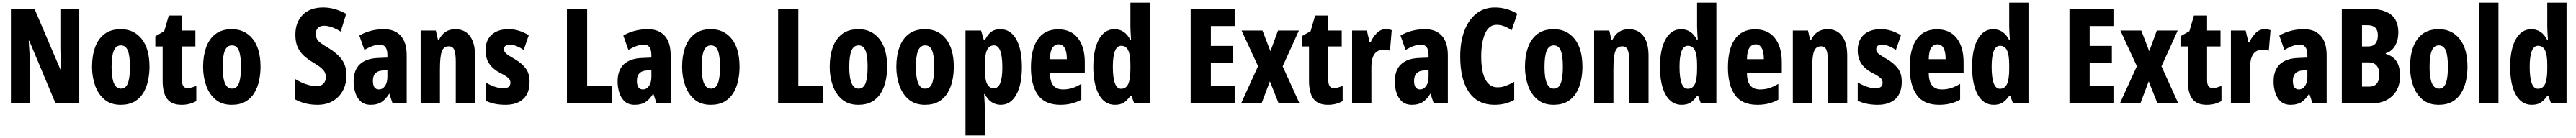

<svg xmlns="http://www.w3.org/2000/svg" viewBox="-20 -780 19372 1040"><path d="M576 0H398L200 -473H196Q200 -418 202 -374.5Q204 -331 204 -300V0H62V-714H239L436 -252H440Q437 -304 435.5 -346Q434 -388 434 -420V-714H576Z M1104 -276Q1104 -221 1092.5 -169.5Q1081 -118 1056 -77.5Q1031 -37 989.5 -13.5Q948 10 887 10Q813 10 765.5 -30Q718 -70 695 -135.5Q672 -201 672 -276Q672 -358 694.5 -422Q717 -486 764.5 -523Q812 -560 889 -560Q987 -560 1045.5 -486.5Q1104 -413 1104 -276ZM819 -275Q819 -112 889 -112Q926 -112 941.5 -153Q957 -194 957 -276Q957 -358 941.5 -398Q926 -438 889 -438Q852 -438 835.5 -398Q819 -358 819 -275Z M1390 -116Q1404 -116 1420.5 -120.5Q1437 -125 1456 -133V-18Q1431 -4 1404 3Q1377 10 1345 10Q1270 10 1236.5 -35Q1203 -80 1203 -172V-430H1148V-507L1215 -545L1249 -663H1348V-550H1449V-430H1348V-175Q1348 -116 1390 -116Z M1939 -276Q1939 -221 1927.5 -169.5Q1916 -118 1891 -77.5Q1866 -37 1824.5 -13.5Q1783 10 1722 10Q1648 10 1600.5 -30Q1553 -70 1530 -135.5Q1507 -201 1507 -276Q1507 -358 1529.5 -422Q1552 -486 1599.5 -523Q1647 -560 1724 -560Q1822 -560 1880.5 -486.5Q1939 -413 1939 -276ZM1654 -275Q1654 -112 1724 -112Q1761 -112 1776.5 -153Q1792 -194 1792 -276Q1792 -358 1776.5 -398Q1761 -438 1724 -438Q1687 -438 1670.5 -398Q1654 -358 1654 -275Z M2585 -213Q2585 -147 2558 -97Q2531 -47 2482.5 -18.5Q2434 10 2368 10Q2322 10 2281 0.5Q2240 -9 2197 -32V-186Q2237 -160 2280.5 -145.5Q2324 -131 2360 -131Q2395 -131 2412.5 -150Q2430 -169 2430 -197Q2430 -217 2423.5 -232.5Q2417 -248 2397.5 -265.5Q2378 -283 2338 -307Q2296 -332 2265.5 -359.5Q2235 -387 2218 -425Q2201 -463 2201 -519Q2201 -612 2256 -668Q2311 -724 2411 -724Q2455 -724 2498 -711.5Q2541 -699 2583 -676L2542 -542Q2471 -586 2417 -586Q2385 -586 2370 -569Q2355 -552 2355 -527Q2355 -505 2362 -489Q2369 -473 2390 -457Q2411 -441 2452 -417Q2517 -377 2551 -330Q2585 -283 2585 -213Z M2867 -560Q2948 -560 2993 -510.5Q3038 -461 3038 -363V0H2932L2908 -73H2906Q2880 -31 2848.5 -10.5Q2817 10 2768 10Q2721 10 2693 -15Q2665 -40 2652 -80.5Q2639 -121 2639 -165Q2639 -252 2686.5 -296Q2734 -340 2823 -343L2893 -346V-365Q2893 -444 2836 -444Q2789 -444 2720 -404L2682 -512Q2720 -535 2767 -547.5Q2814 -560 2867 -560ZM2859 -249Q2784 -245 2784 -171Q2784 -106 2829 -106Q2857 -106 2875 -132Q2893 -158 2893 -201V-251Z M3404 -560Q3475 -560 3513.5 -508.5Q3552 -457 3552 -361V0H3407V-316Q3407 -373 3396.5 -402Q3386 -431 3355 -431Q3316 -431 3302 -392.5Q3288 -354 3288 -258V0H3143V-550H3257L3273 -481H3281Q3319 -560 3404 -560Z M3962 -165Q3962 -78 3914.5 -34Q3867 10 3781 10Q3741 10 3703.5 3Q3666 -4 3631 -21V-159Q3660 -141 3695.5 -128Q3731 -115 3767 -115Q3818 -115 3818 -157Q3818 -168 3813 -178.5Q3808 -189 3790 -202Q3772 -215 3736 -233Q3685 -260 3658 -301Q3631 -342 3631 -401Q3631 -476 3676.5 -518Q3722 -560 3804 -560Q3845 -560 3882 -548.5Q3919 -537 3956 -515L3918 -404Q3894 -420 3867 -431.5Q3840 -443 3812 -443Q3770 -443 3770 -408Q3770 -396 3775.5 -387.5Q3781 -379 3798 -367Q3815 -355 3850 -335Q3900 -306 3931 -267Q3962 -228 3962 -165Z M4243 0V-714H4395V-131H4583V0Z M4852 -560Q4933 -560 4978 -510.5Q5023 -461 5023 -363V0H4917L4893 -73H4891Q4865 -31 4833.5 -10.5Q4802 10 4753 10Q4706 10 4678 -15Q4650 -40 4637 -80.5Q4624 -121 4624 -165Q4624 -252 4671.5 -296Q4719 -340 4808 -343L4878 -346V-365Q4878 -444 4821 -444Q4774 -444 4705 -404L4667 -512Q4705 -535 4752 -547.5Q4799 -560 4852 -560ZM4844 -249Q4769 -245 4769 -171Q4769 -106 4814 -106Q4842 -106 4860 -132Q4878 -158 4878 -201V-251Z M5541 -276Q5541 -221 5529.5 -169.5Q5518 -118 5493 -77.5Q5468 -37 5426.5 -13.5Q5385 10 5324 10Q5250 10 5202.5 -30Q5155 -70 5132 -135.5Q5109 -201 5109 -276Q5109 -358 5131.5 -422Q5154 -486 5201.5 -523Q5249 -560 5326 -560Q5424 -560 5482.5 -486.5Q5541 -413 5541 -276ZM5256 -275Q5256 -112 5326 -112Q5363 -112 5378.5 -153Q5394 -194 5394 -276Q5394 -358 5378.5 -398Q5363 -438 5326 -438Q5289 -438 5272.5 -398Q5256 -358 5256 -275Z M5831 0V-714H5983V-131H6171V0Z M6651 -276Q6651 -221 6639.5 -169.5Q6628 -118 6603 -77.5Q6578 -37 6536.5 -13.5Q6495 10 6434 10Q6360 10 6312.5 -30Q6265 -70 6242 -135.5Q6219 -201 6219 -276Q6219 -358 6241.5 -422Q6264 -486 6311.5 -523Q6359 -560 6436 -560Q6534 -560 6592.5 -486.5Q6651 -413 6651 -276ZM6366 -275Q6366 -112 6436 -112Q6473 -112 6488.5 -153Q6504 -194 6504 -276Q6504 -358 6488.5 -398Q6473 -438 6436 -438Q6399 -438 6382.5 -398Q6366 -358 6366 -275Z M7152 -276Q7152 -221 7140.5 -169.5Q7129 -118 7104 -77.5Q7079 -37 7037.5 -13.5Q6996 10 6935 10Q6861 10 6813.5 -30Q6766 -70 6743 -135.5Q6720 -201 6720 -276Q6720 -358 6742.5 -422Q6765 -486 6812.5 -523Q6860 -560 6937 -560Q7035 -560 7093.5 -486.5Q7152 -413 7152 -276ZM6867 -275Q6867 -112 6937 -112Q6974 -112 6989.5 -153Q7005 -194 7005 -276Q7005 -358 6989.5 -398Q6974 -438 6937 -438Q6900 -438 6883.5 -398Q6867 -358 6867 -275Z M7501 -560Q7579 -560 7621.5 -484.5Q7664 -409 7664 -274Q7664 -141 7621.5 -65.5Q7579 10 7506 10Q7468 10 7437.5 -9.5Q7407 -29 7385 -71H7380Q7382 -37 7383.5 -12.5Q7385 12 7385 28V240H7240V-550H7357L7378 -478H7385Q7412 -528 7438.5 -544Q7465 -560 7501 -560ZM7455 -438Q7418 -438 7401.5 -402.5Q7385 -367 7385 -287V-258Q7385 -184 7401.5 -149.5Q7418 -115 7454 -115Q7517 -115 7517 -272Q7517 -438 7455 -438Z M7937 -559Q8033 -559 8085 -493Q8137 -427 8137 -310V-231H7875Q7875 -167 7899.5 -136.5Q7924 -106 7974 -106Q8010 -106 8042 -116Q8074 -126 8111 -148V-29Q8076 -9 8037 0.5Q7998 10 7953 10Q7837 10 7784.5 -64.5Q7732 -139 7732 -272Q7732 -410 7784 -484.5Q7836 -559 7937 -559ZM7941 -446Q7912 -446 7894 -420.5Q7876 -395 7875 -334H8002Q8002 -390 7986 -418Q7970 -446 7941 -446Z M8364 10Q8286 10 8243.5 -66.5Q8201 -143 8201 -276Q8201 -409 8243.5 -484.5Q8286 -560 8360 -560Q8398 -560 8428 -540.5Q8458 -521 8480 -479H8485Q8483 -513 8481.5 -538Q8480 -563 8480 -578V-760H8625V0H8509L8488 -57H8480Q8455 -22 8429.5 -6Q8404 10 8364 10ZM8410 -111Q8447 -111 8463.5 -146.5Q8480 -182 8480 -261V-292Q8480 -366 8463.5 -400.5Q8447 -435 8411 -435Q8348 -435 8348 -277Q8348 -111 8410 -111Z M9264 0H8933V-714H9264V-584H9085V-434H9252V-305H9085V-131H9264Z M9440 -281 9316 -550H9473L9533 -394L9590 -550H9747L9625 -280L9752 0H9595L9529 -167L9466 0H9312Z M10010 -116Q10024 -116 10040.5 -120.5Q10057 -125 10076 -133V-18Q10051 -4 10024 3Q9997 10 9965 10Q9890 10 9856.5 -35Q9823 -80 9823 -172V-430H9768V-507L9835 -545L9869 -663H9968V-550H10069V-430H9968V-175Q9968 -116 10010 -116Z M10400 -560Q10410 -560 10420.5 -558.5Q10431 -557 10445 -553L10432 -398Q10413 -405 10384 -405Q10337 -405 10314.5 -371.5Q10292 -338 10292 -278V0H10147V-550H10258L10279 -461H10286Q10301 -497 10330.5 -528.5Q10360 -560 10400 -560Z M10696 -560Q10777 -560 10822 -510.5Q10867 -461 10867 -363V0H10761L10737 -73H10735Q10709 -31 10677.5 -10.5Q10646 10 10597 10Q10550 10 10522 -15Q10494 -40 10481 -80.5Q10468 -121 10468 -165Q10468 -252 10515.5 -296Q10563 -340 10652 -343L10722 -346V-365Q10722 -444 10665 -444Q10618 -444 10549 -404L10511 -512Q10549 -535 10596 -547.5Q10643 -560 10696 -560ZM10688 -249Q10613 -245 10613 -171Q10613 -106 10658 -106Q10686 -106 10704 -132Q10722 -158 10722 -201V-251Z M11233 -593Q11176 -593 11147 -527Q11118 -461 11118 -355Q11118 -240 11149.5 -181Q11181 -122 11240 -122Q11274 -122 11305 -134Q11336 -146 11366 -163V-27Q11303 10 11217 10Q11093 10 11026.5 -84.5Q10960 -179 10960 -356Q10960 -464 10991 -547Q11022 -630 11080.5 -677Q11139 -724 11221 -724Q11310 -724 11389 -677L11347 -552Q11320 -571 11292 -582Q11264 -593 11233 -593Z M11879 -276Q11879 -221 11867.5 -169.5Q11856 -118 11831 -77.5Q11806 -37 11764.5 -13.5Q11723 10 11662 10Q11588 10 11540.5 -30Q11493 -70 11470 -135.5Q11447 -201 11447 -276Q11447 -358 11469.5 -422Q11492 -486 11539.5 -523Q11587 -560 11664 -560Q11762 -560 11820.5 -486.5Q11879 -413 11879 -276ZM11594 -275Q11594 -112 11664 -112Q11701 -112 11716.5 -153Q11732 -194 11732 -276Q11732 -358 11716.5 -398Q11701 -438 11664 -438Q11627 -438 11610.5 -398Q11594 -358 11594 -275Z M12228 -560Q12299 -560 12337.5 -508.5Q12376 -457 12376 -361V0H12231V-316Q12231 -373 12220.5 -402Q12210 -431 12179 -431Q12140 -431 12126 -392.5Q12112 -354 12112 -258V0H11967V-550H12081L12097 -481H12105Q12143 -560 12228 -560Z M12625 10Q12547 10 12504.5 -66.5Q12462 -143 12462 -276Q12462 -409 12504.5 -484.5Q12547 -560 12621 -560Q12659 -560 12689 -540.5Q12719 -521 12741 -479H12746Q12744 -513 12742.5 -538Q12741 -563 12741 -578V-760H12886V0H12770L12749 -57H12741Q12716 -22 12690.5 -6Q12665 10 12625 10ZM12671 -111Q12708 -111 12724.5 -146.5Q12741 -182 12741 -261V-292Q12741 -366 12724.5 -400.5Q12708 -435 12672 -435Q12609 -435 12609 -277Q12609 -111 12671 -111Z M13178 -559Q13274 -559 13326 -493Q13378 -427 13378 -310V-231H13116Q13116 -167 13140.5 -136.5Q13165 -106 13215 -106Q13251 -106 13283 -116Q13315 -126 13352 -148V-29Q13317 -9 13278 0.5Q13239 10 13194 10Q13078 10 13025.5 -64.5Q12973 -139 12973 -272Q12973 -410 13025 -484.5Q13077 -559 13178 -559ZM13182 -446Q13153 -446 13135 -420.5Q13117 -395 13116 -334H13243Q13243 -390 13227 -418Q13211 -446 13182 -446Z M13722 -560Q13793 -560 13831.5 -508.5Q13870 -457 13870 -361V0H13725V-316Q13725 -373 13714.5 -402Q13704 -431 13673 -431Q13634 -431 13620 -392.5Q13606 -354 13606 -258V0H13461V-550H13575L13591 -481H13599Q13637 -560 13722 -560Z M14280 -165Q14280 -78 14232.5 -34Q14185 10 14099 10Q14059 10 14021.5 3Q13984 -4 13949 -21V-159Q13978 -141 14013.5 -128Q14049 -115 14085 -115Q14136 -115 14136 -157Q14136 -168 14131 -178.5Q14126 -189 14108 -202Q14090 -215 14054 -233Q14003 -260 13976 -301Q13949 -342 13949 -401Q13949 -476 13994.5 -518Q14040 -560 14122 -560Q14163 -560 14200 -548.5Q14237 -537 14274 -515L14236 -404Q14212 -420 14185 -431.5Q14158 -443 14130 -443Q14088 -443 14088 -408Q14088 -396 14093.5 -387.5Q14099 -379 14116 -367Q14133 -355 14168 -335Q14218 -306 14249 -267Q14280 -228 14280 -165Z M14545 -559Q14641 -559 14693 -493Q14745 -427 14745 -310V-231H14483Q14483 -167 14507.5 -136.5Q14532 -106 14582 -106Q14618 -106 14650 -116Q14682 -126 14719 -148V-29Q14684 -9 14645 0.5Q14606 10 14561 10Q14445 10 14392.5 -64.5Q14340 -139 14340 -272Q14340 -410 14392 -484.5Q14444 -559 14545 -559ZM14549 -446Q14520 -446 14502 -420.5Q14484 -395 14483 -334H14610Q14610 -390 14594 -418Q14578 -446 14549 -446Z M14972 10Q14894 10 14851.5 -66.5Q14809 -143 14809 -276Q14809 -409 14851.5 -484.5Q14894 -560 14968 -560Q15006 -560 15036 -540.5Q15066 -521 15088 -479H15093Q15091 -513 15089.5 -538Q15088 -563 15088 -578V-760H15233V0H15117L15096 -57H15088Q15063 -22 15037.5 -6Q15012 10 14972 10ZM15018 -111Q15055 -111 15071.5 -146.5Q15088 -182 15088 -261V-292Q15088 -366 15071.5 -400.5Q15055 -435 15019 -435Q14956 -435 14956 -277Q14956 -111 15018 -111Z M15872 0H15541V-714H15872V-584H15693V-434H15860V-305H15693V-131H15872Z M16048 -281 15924 -550H16081L16141 -394L16198 -550H16355L16233 -280L16360 0H16203L16137 -167L16074 0H15920Z M16618 -116Q16632 -116 16648.5 -120.5Q16665 -125 16684 -133V-18Q16659 -4 16632 3Q16605 10 16573 10Q16498 10 16464.5 -35Q16431 -80 16431 -172V-430H16376V-507L16443 -545L16477 -663H16576V-550H16677V-430H16576V-175Q16576 -116 16618 -116Z M17008 -560Q17018 -560 17028.5 -558.5Q17039 -557 17053 -553L17040 -398Q17021 -405 16992 -405Q16945 -405 16922.5 -371.5Q16900 -338 16900 -278V0H16755V-550H16866L16887 -461H16894Q16909 -497 16938.5 -528.5Q16968 -560 17008 -560Z M17304 -560Q17385 -560 17430 -510.5Q17475 -461 17475 -363V0H17369L17345 -73H17343Q17317 -31 17285.5 -10.5Q17254 10 17205 10Q17158 10 17130 -15Q17102 -40 17089 -80.5Q17076 -121 17076 -165Q17076 -252 17123.5 -296Q17171 -340 17260 -343L17330 -346V-365Q17330 -444 17273 -444Q17226 -444 17157 -404L17119 -512Q17157 -535 17204 -547.5Q17251 -560 17304 -560ZM17296 -249Q17221 -245 17221 -171Q17221 -106 17266 -106Q17294 -106 17312 -132Q17330 -158 17330 -201V-251Z M17786 -714Q17901 -714 17957.5 -671Q18014 -628 18014 -537Q18014 -476 17988.5 -433.5Q17963 -391 17919 -379V-374Q17976 -357 18001.5 -316Q18027 -275 18027 -208Q18027 -112 17968 -56Q17909 0 17807 0H17589V-714ZM17786 -430Q17860 -430 17860 -515Q17860 -590 17783 -590H17741V-430ZM17741 -310V-127H17795Q17871 -127 17871 -220Q17871 -263 17850 -286.5Q17829 -310 17791 -310Z M18534 -276Q18534 -221 18522.5 -169.5Q18511 -118 18486 -77.5Q18461 -37 18419.5 -13.5Q18378 10 18317 10Q18243 10 18195.5 -30Q18148 -70 18125 -135.5Q18102 -201 18102 -276Q18102 -358 18124.5 -422Q18147 -486 18194.5 -523Q18242 -560 18319 -560Q18417 -560 18475.5 -486.5Q18534 -413 18534 -276ZM18249 -275Q18249 -112 18319 -112Q18356 -112 18371.5 -153Q18387 -194 18387 -276Q18387 -358 18371.5 -398Q18356 -438 18319 -438Q18282 -438 18265.5 -398Q18249 -358 18249 -275Z M18767 0H18622V-760H18767Z M19018 10Q18940 10 18897.5 -66.5Q18855 -143 18855 -276Q18855 -409 18897.5 -484.5Q18940 -560 19014 -560Q19052 -560 19082 -540.5Q19112 -521 19134 -479H19139Q19137 -513 19135.5 -538Q19134 -563 19134 -578V-760H19279V0H19163L19142 -57H19134Q19109 -22 19083.5 -6Q19058 10 19018 10ZM19064 -111Q19101 -111 19117.5 -146.5Q19134 -182 19134 -261V-292Q19134 -366 19117.5 -400.5Q19101 -435 19065 -435Q19002 -435 19002 -277Q19002 -111 19064 -111Z"/></svg>

Font: Noto Sans Lao Looped ExtraCondensed ExtraBold
Style: Regular
Weight: 800
Width: 2
Designer: Mark Frömberg, Ben Mitchell
Foundry: The Fontpad Ltd
Version: Version 1.002; ttfautohint (v1.8.4.7-5d5b)